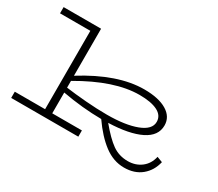

<svg xmlns="http://www.w3.org/2000/svg" viewBox="-127 -958 1423 1256"><g transform="rotate(30 584.5 -330.0)"><path d="M1102 -129Q1086 -59 1034.5 -16.5Q983 26 904 26Q824 26 753.5 -27Q683 -80 617 -175Q475 -176 321 -204V-47H545V0H38V-47H267V-639H38V-686H321V-331Q566 -484 765 -484Q874 -484 935.5 -447Q997 -410 997 -345Q997 -266 911 -223.5Q825 -181 669 -176Q736 -95 787 -59Q838 -23 904 -23Q962 -23 1004.5 -55Q1047 -87 1060 -145ZM321 -241Q387 -232 473 -225Q559 -218 634 -218Q773 -218 857 -250Q941 -282 941 -340Q941 -388 892.5 -412.5Q844 -437 756 -437Q569 -437 321 -292Z"/></g></svg>

Font: BioRhyme Expanded Light
Style: Regular
Weight: 300
Width: 7
Designer: Aoife Mooney
Foundry: Aoife Mooney Type
Version: Version 1.001